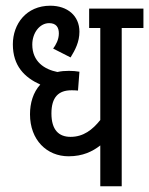

<svg xmlns="http://www.w3.org/2000/svg" viewBox="-20 -652 522 672"><path d="M482 -554V-622H292V-554H331V-232C304 -198 272 -173 227 -173C186 -173 160 -197 160 -255C160 -312 185 -336 230 -336C237 -336 245 -336 253 -335L258 -401C247 -403 234 -404 221 -404C207 -404 194 -403 181 -400C136 -409 93 -436 93 -496C93 -537 119 -571 152 -571C177 -571 186 -556 186 -535C186 -513 175 -494 166 -482L227 -451C243 -477 258 -505 258 -541C258 -597 216 -632 156 -632C72 -632 25 -568 25 -497C25 -421 66 -381 121 -356C96 -329 85 -291 85 -252C85 -162 144 -105 220 -105C270 -105 304 -122 331 -143V0H406V-554Z"/></svg>

Font: Noto Sans ExtraCondensed
Style: Italic
Weight: 400
Width: 2
Italic angle: -12°
Designer: Monotype Design Team
Foundry: Monotype Imaging Inc.
Version: Version 2.013